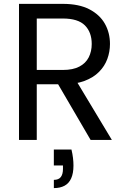

<svg xmlns="http://www.w3.org/2000/svg" viewBox="-20 -717 648 984"><path d="M255.9 49.2H346.2Q351.7 72 354.1 92.6Q356.5 113.2 356.5 131.5Q356.5 171.1 344.9 196.9Q333.4 222.7 310.9 234.8Q288.3 247 256 247V204.8Q280.7 204.8 291.7 190.3Q302.7 175.8 302.7 148.6V131H255.9ZM450.1 -491.6Q450.1 -551.7 415.1 -586.9Q380 -622.1 301.8 -622.1H168.4V-358.5H302.3Q353.9 -358.5 386.5 -375.6Q419.2 -392.6 434.7 -423.1Q450.1 -453.5 450.1 -491.6ZM77.4 -697.2H301.8Q384.1 -697.2 437.6 -669.6Q491.1 -641.9 517.4 -595.5Q543.6 -549.1 543.6 -491.6Q543.6 -452 530.1 -415Q516.6 -378 487.6 -348.7Q458.6 -319.4 412.9 -302.2Q367.1 -285.1 302.3 -285.1H168.4V0H77.4ZM260.4 -315H363.7L553.2 0H444.3Z"/></svg>

Font: Poppins Variable
Style: Regular
Weight: 100
Designer: Jonny Pinhorn
Foundry: Indian Type Foundry
Version: Version 6.000